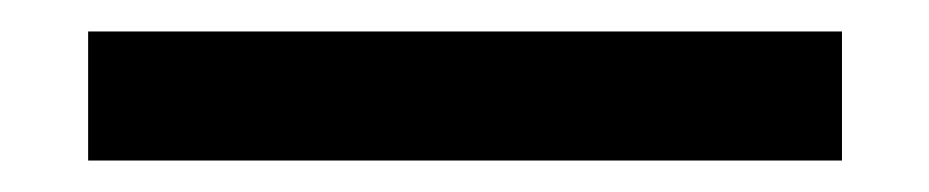

<svg xmlns="http://www.w3.org/2000/svg" viewBox="-20 -7 590 122"><path d="M36 95V13H515V95Z"/></svg>

Font: Inconsolata SemiExpanded SemiBold
Style: Regular
Weight: 600
Width: 6
Monospace: yes
Designer: Raph Levien, Cyreal, Brenton Simpson
Foundry: Raph Levien, Cyreal, Google
Version: Version 3.001; ttfautohint (v1.8.2.53-6de2)